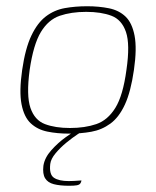

<svg xmlns="http://www.w3.org/2000/svg" viewBox="-20 -423 500 615"><path d="M201 5Q163 5 131.5 -1.5Q100 -8 78.5 -28Q57 -48 49 -89Q41 -130 51 -199Q61 -268 80.5 -309Q100 -350 127 -370.5Q154 -391 187.5 -397Q221 -403 259 -403Q297 -403 329 -396.5Q361 -390 382 -370Q403 -350 411 -309Q419 -268 409 -199Q399 -129 380 -88Q361 -47 333.5 -27Q306 -7 272.5 -1Q239 5 201 5ZM204 -13Q252 -13 288.5 -25.5Q325 -38 349.5 -77.5Q374 -117 385 -199Q397 -281 383.5 -320.5Q370 -360 337 -372.5Q304 -385 256 -385Q208 -385 171.5 -372.5Q135 -360 111 -320.5Q87 -281 75 -199Q64 -117 77.5 -77.5Q91 -38 124 -25.5Q157 -13 204 -13ZM201 172Q172 172 152.5 167Q133 162 124.5 148Q116 134 119 108Q123 82 144.5 58Q166 34 190.5 16.5Q215 -1 228 -8H255Q247 -5 229.5 6.5Q212 18 192.5 34Q173 50 158 68Q143 86 141 102Q137 136 153 146.5Q169 157 200 157Q209 157 217.5 156.5Q226 156 232.5 155.5Q239 155 241 155Q240 161 237 165Q234 169 226 170.5Q218 172 201 172Z"/></svg>

Font: Genos Thin
Style: Italic
Weight: 100
Italic angle: -8°
Designer: Robert E. Leuschke
Foundry: Robert E. Leuschke
Version: Version 1.010